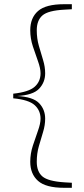

<svg xmlns="http://www.w3.org/2000/svg" viewBox="-20 -735 398 914"><path d="M43 -267V-289Q117 -297 145 -322Q173 -347 173 -386Q173 -410 161 -443Q149 -476 136.5 -514Q124 -552 124 -591Q124 -650 161 -682.5Q198 -715 285 -715H322V-691L287 -689Q209 -685 182 -661.5Q155 -638 155 -591Q155 -552 165 -517Q175 -482 185 -449.5Q195 -417 195 -386Q195 -343 166 -312.5Q137 -282 61 -278Q137 -274 166 -244Q195 -214 195 -170Q195 -139 185 -106.5Q175 -74 165 -39Q155 -4 155 35Q155 82 182 105Q209 128 287 133L322 135V159H285Q198 159 161 126Q124 93 124 35Q124 -4 136.5 -42Q149 -80 161 -113.5Q173 -147 173 -170Q173 -209 145 -234.5Q117 -260 43 -267Z"/></svg>

Font: Source Serif 4 SmText ExtraLight
Style: Regular
Weight: 200
Designer: Frank Grießhammer
Foundry: Adobe
Version: Version 4.005;hotconv 1.1.0;makeotfexe 2.6.0